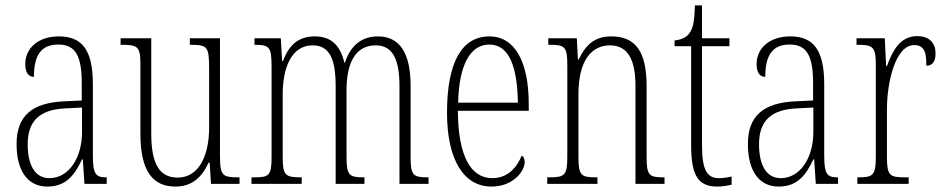

<svg xmlns="http://www.w3.org/2000/svg" viewBox="-20 -677 3476 707"><path d="M154 10C224 10 255 -33 282 -90H285L291 0H373V-24H371C333 -24 322 -35 322 -105V-367C322 -496 280 -543 197 -543C120 -543 73 -499 73 -441C73 -411 84 -394 105 -394C105 -476 133 -513 195 -513C258 -513 281 -471 281 -371V-307L218 -304C99 -299 41 -251 41 -147C41 -41 87 10 154 10ZM162 -21C107 -21 82 -72 82 -146C82 -227 121 -274 223 -278L282 -281V-191C282 -95 233 -21 162 -21Z M626 10C686 10 723 -23 748 -78H752L757 0H862V-24H859C800 -24 790 -29 790 -103V-536H679V-512H682C744 -512 750 -505 750 -425V-206C750 -107 714 -23 634 -23C566 -23 537 -76 537 -184V-536H424V-512H428C487 -512 497 -506 497 -440V-184C497 -45 544 10 626 10Z M906 0H1091V-24H1089C1030 -24 1021 -31 1021 -100V-330C1021 -425 1052 -510 1131 -510C1191 -510 1216 -464 1216 -360V0H1322V-24H1319C1266 -24 1256 -31 1256 -100V-345C1256 -434 1282 -510 1364 -510C1427 -510 1451 -456 1451 -360V0H1558V-24H1556C1503 -24 1492 -30 1492 -96V-361C1492 -484 1450 -543 1372 -543C1316 -543 1272 -514 1250 -446H1248C1233 -512 1197 -543 1140 -543C1082 -543 1045 -515 1022 -452H1019L1014 -536H917V-512H919C973 -512 980 -503 980 -431V-101C980 -31 972 -24 916 -24H906Z M1790 10C1870 10 1912 -47 1912 -80C1912 -94 1907 -101 1901 -104C1884 -62 1851 -21 1793 -21C1714 -21 1667 -101 1666 -269H1927V-294C1927 -449 1876 -543 1782 -543C1682 -543 1626 -450 1626 -262C1626 -88 1688 10 1790 10ZM1887 -299H1667C1670 -431 1708 -513 1782 -513C1857 -513 1885 -426 1887 -299Z M1995 0H2180V-24H2174C2120 -24 2110 -31 2110 -99V-330C2110 -454 2158 -510 2226 -510C2295 -510 2320 -452 2320 -360V0H2427V-24H2423C2370 -24 2361 -31 2361 -100V-360C2361 -486 2321 -543 2231 -543C2169 -543 2136 -511 2111 -458H2108L2104 -536H1999V-512H2004C2059 -512 2069 -506 2069 -438V-100C2069 -31 2059 -24 2003 -24H1995Z M2622 10C2639 10 2658 7 2674 3V-27C2656 -23 2644 -21 2627 -21C2586 -21 2565 -47 2565 -141V-507H2666V-536H2565V-657H2539C2537 -609 2535 -576 2518 -554C2508 -540 2491 -531 2464 -528V-507H2525V-142C2525 -27 2553 10 2622 10Z M2847 10C2917 10 2948 -33 2975 -90H2978L2984 0H3066V-24H3064C3026 -24 3015 -35 3015 -105V-367C3015 -496 2973 -543 2890 -543C2813 -543 2766 -499 2766 -441C2766 -411 2777 -394 2798 -394C2798 -476 2826 -513 2888 -513C2951 -513 2974 -471 2974 -371V-307L2911 -304C2792 -299 2734 -251 2734 -147C2734 -41 2780 10 2847 10ZM2855 -21C2800 -21 2775 -72 2775 -146C2775 -227 2814 -274 2916 -278L2975 -281V-191C2975 -95 2926 -21 2855 -21Z M3137 0H3326V-24H3313C3256 -24 3246 -30 3246 -99V-274C3246 -379 3279 -511 3346 -511C3388 -511 3391 -476 3391 -435C3416 -435 3425 -454 3425 -480C3425 -517 3404 -544 3357 -544C3292 -544 3265 -485 3246 -434H3243L3238 -536H3134V-512H3137C3194 -512 3205 -506 3205 -437V-100C3205 -30 3194 -24 3139 -24H3137Z"/></svg>

Font: Noto Serif Devanagari ExtraCondensed ExtraLight
Style: Regular
Weight: 200
Width: 2
Designer: Universal Thirst, Indian Type Foundry and the Monotype Design Team
Foundry: Monotype Imaging Inc.
Version: Version 2.004